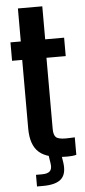

<svg xmlns="http://www.w3.org/2000/svg" viewBox="-61 -804 438 985"><g transform="rotate(-5 158.0 -311.0)"><path d="M256.6 9.1Q155.6 9.1 112.6 -28.5Q69.5 -66 69.5 -152V-505.1H17.3V-600H70.5V-770H196.1V-600H293.6V-505.1H194.4V-138.2Q194.4 -108.5 206.3 -96.4Q218.2 -84.3 257 -84.3Q269.3 -84.3 279.8 -84.9Q290.4 -85.5 303.6 -86V4.1Q293.4 6.8 281.5 8Q269.6 9.1 256.6 9.1ZM88.6 148.3V88.4H119.6Q148.5 88.4 160.5 76.6Q172.4 64.7 168.4 37.7L161.3 -8.1H226.4L233.6 37.7Q241.8 96 214.1 122.2Q186.4 148.3 119.6 148.3Z"/></g></svg>

Font: Big Shoulders Display SC Thin
Style: Regular
Weight: 100
Designer: Patric King
Foundry: XO Type Co
Version: Version 2.002